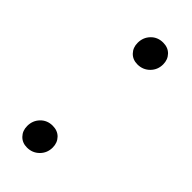

<svg xmlns="http://www.w3.org/2000/svg" viewBox="-170 -506 547 547"><g transform="rotate(45 104.0 -232.0)"><path d="M25 -33Q25 -55 39.5 -70Q54 -85 76 -85Q96 -85 108 -72.5Q120 -60 120 -41Q120 -19 105 -4Q90 11 68 11Q49 11 37 -1.5Q25 -14 25 -33ZM80 -423Q80 -445 94.5 -460Q109 -475 131 -475Q151 -475 163 -462.5Q175 -450 175 -431Q175 -409 160 -394Q145 -379 123 -379Q104 -379 92 -391.5Q80 -404 80 -423Z"/></g></svg>

Font: FiraGO Light
Style: Italic
Weight: 300
Italic angle: -8°
Designer: bBox Type GmbH
Foundry: bBox Type GmbH
Version: Version 1.001